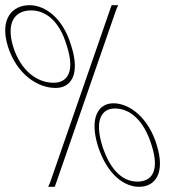

<svg xmlns="http://www.w3.org/2000/svg" viewBox="-154 -727 743 738"><path d="M222.9 -164C188.4 -274 223.7 -331 283.5 -330C345.8 -329 417.9 -273 449 -168C481.4 -62 443.3 -10 382.4 -9C325 -8 259 -54 222.9 -164ZM239.9 -164C273 -64 323.9 -28 376.3 -29C430.4 -30 459.7 -71 429 -168C399.1 -266 345.1 -309 289.6 -310C236.6 -311 207.8 -266 239.9 -164ZM-32.2 -687C-93.3 -688 -132.2 -645 -103.8 -549C-73.9 -451 -6.7 -408 52.8 -409C104.6 -409 135.1 -451 103.1 -550C74.9 -648 20.8 -686 -32.2 -687ZM-38.4 -707C19.8 -706 88.8 -658 120.1 -550C155.2 -441 118.7 -388 58.9 -389C-7.9 -389 -89.5 -440 -123.8 -549C-156.6 -656 -105.5 -708 -38.4 -707ZM273.5 -703 275.2 -707H300.2L293.1 -691L58 -13L56.2 -9H31.2L38.4 -25Z"/></svg>

Font: Nordica Plus
Style: NordicaClassicUltLtCondOpObl
Weight: 300
Version: Version 1.01